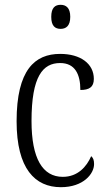

<svg xmlns="http://www.w3.org/2000/svg" viewBox="-20 -768 444 798"><path d="M232 -648C254 -648 272 -660 272 -698C272 -736 254 -748 232 -748C209 -748 193 -736 193 -698C193 -660 209 -648 232 -648ZM233 10C327 10 371 -46 371 -86C371 -103 367 -112 359 -119C340 -75 303 -33 241 -33C157 -33 111 -109 111 -265C111 -451 158 -506 230 -506C292 -506 314 -459 314 -394C351 -394 370 -406 370 -440C370 -503 315 -544 230 -544C125 -544 49 -478 49 -264C49 -66 126 10 233 10Z"/></svg>

Font: Noto Serif Thai Condensed Light
Style: Regular
Weight: 300
Width: 3
Designer: Monotype Design Team
Foundry: Monotype Imaging Inc.
Version: Version 2.002